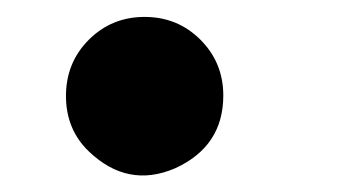

<svg xmlns="http://www.w3.org/2000/svg" viewBox="-20 -420 420 227"><path d="M151 -400Q190 -400 217 -373Q244 -346 244 -307Q244 -247 187 -221Q131 -197 85 -241Q58 -267 58 -306.5Q58 -346 85 -373Q112 -400 151 -400Z"/></svg>

Font: Vampiro One
Style: Regular
Weight: 400
Designer: Riccardo De Franceschi
Foundry: Sorkin Type Co.
Version: Version 1.002